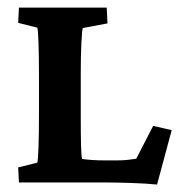

<svg xmlns="http://www.w3.org/2000/svg" viewBox="-20 -480 476 505"><path d="M393.1 5.4Q362.8 2.4 324.2 1.2Q285.6 0 266.1 0H29.8L27.8 -39.6L78.1 -52.2Q80.1 -58.6 81.3 -94.7Q82.5 -130.9 82.5 -173.8V-285.6Q82.5 -330.1 81.3 -366Q80.1 -401.9 78.1 -407.2L27.8 -419.9L29.8 -460H260.7L262.7 -418.5L197.8 -406.2Q195.8 -402.3 194.1 -367.9Q192.4 -333.5 192.4 -285.6V-173.8Q192.4 -127.4 193.1 -99.6Q193.8 -71.8 195.8 -62Q220.2 -58.1 258.3 -58.1H287.6Q303.2 -58.1 316.7 -59.6Q330.1 -61 338.4 -62.5L382.8 -148.9L431.6 -137.7Z"/></svg>

Font: Lateef
Style: Bold
Weight: 700
Designer: SIL International
Foundry: SIL International
Version: Version 4.200